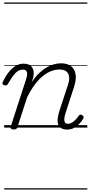

<svg xmlns="http://www.w3.org/2000/svg" viewBox="-34 -1030 725 1550"><path d="M76 15Q64 15 56.5 10Q49 5 52 -6L176 -388Q190 -429 183 -448.5Q176 -468 150 -468Q129 -468 109.5 -455.5Q90 -443 71.5 -417.5Q53 -392 31 -354Q26 -346 20.5 -342.5Q15 -339 3 -341Q-10 -344 -13 -352.5Q-16 -361 -11 -370Q10 -414 36 -447Q62 -480 92 -498Q122 -516 157 -516Q181 -516 198 -508.5Q215 -501 225 -486.5Q235 -472 237.5 -452.5Q240 -433 235 -408L223 -369Q253 -412 283 -440.5Q313 -469 344 -486.5Q375 -504 403.5 -511.5Q432 -519 458 -519Q508 -519 538 -497Q568 -475 576 -431.5Q584 -388 562 -323L494 -114Q486 -87 485 -68.5Q484 -50 491.5 -40.5Q499 -31 515 -31Q532 -31 547.5 -40.5Q563 -50 577 -64.5Q591 -79 600 -94Q605 -101 612 -104Q619 -107 629 -100Q640 -94 641 -86.5Q642 -79 637 -71Q626 -52 607.5 -31.5Q589 -11 564 2.5Q539 16 508 16Q480 16 462 6Q444 -4 436.5 -23.5Q429 -43 431.5 -70.5Q434 -98 445 -133L513 -340Q527 -380 524 -409Q521 -438 501.5 -453.5Q482 -469 444 -469Q414 -469 380.5 -456.5Q347 -444 313 -417Q279 -390 246.5 -346.5Q214 -303 184 -242L107 -4Q104 6 97.5 10.5Q91 15 76 15ZM0 490H671V500H0ZM0 -20H671V0H0ZM0 -505H671V-500H0ZM0 -1010H671V-1000H0Z"/></svg>

Font: Playwrite BE VLG Guides
Style: Regular
Weight: 400
Designer: Veronika Burian, José Scaglione
Foundry: TypeTogether
Version: Version 1.003